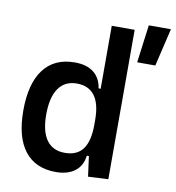

<svg xmlns="http://www.w3.org/2000/svg" viewBox="-85 -842 849 927"><g transform="rotate(10 339.0 -378.5)"><path d="M545.4 -580.1 569.8 -765.6H678.2L634.3 -580.1ZM250 9.8Q149.9 9.8 97.2 -57.9Q44.4 -125.5 44.4 -255.4Q44.4 -388.2 97.2 -457.8Q149.9 -527.3 250 -527.3Q308.1 -527.3 342.3 -500.5Q376.5 -473.6 383.8 -423.8H424.3L394 -271Q394 -349.6 364.5 -389.2Q335 -428.7 276.9 -428.7Q218.3 -428.7 187.5 -384.5Q156.7 -340.3 156.7 -255.4Q156.7 -172.9 187.3 -130.9Q217.8 -88.9 276.9 -88.9Q336.9 -88.9 365.5 -128.2Q394 -167.5 394 -246.1L429.2 -93.8H384.3Q378.4 -43.9 343.3 -17.1Q308.1 9.8 250 9.8ZM407.7 4.9 394 -97.2V-732.4H506.3V0Z"/></g></svg>

Font: Cascadia Code Medium
Style: Regular
Weight: 500
Monospace: yes
Designer: Aaron Bell
Foundry: Saja Typeworks
Version: Version 2407.024